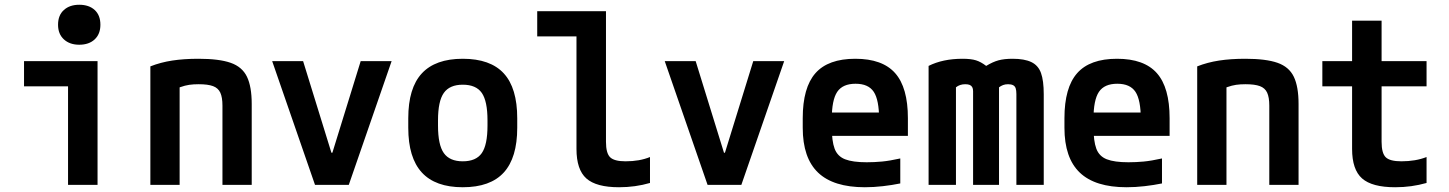

<svg xmlns="http://www.w3.org/2000/svg" viewBox="-20 -777 6090 807"><path d="M266 0V-414H81V-520H390V0ZM313 -589Q273 -589 248.5 -611.5Q224 -634 224 -673Q224 -713 248.5 -735Q273 -757 313 -757Q354 -757 378 -735Q402 -713 402 -673Q402 -634 378 -611.5Q354 -589 313 -589Z M612 -498Q655 -515 704 -522.5Q753 -530 814 -530Q901 -530 949.5 -513Q998 -496 1018 -454.5Q1038 -413 1038 -340V0H915V-333Q915 -368 906 -387.5Q897 -407 875.5 -415Q854 -423 815 -423Q793 -423 775.5 -420.5Q758 -418 737 -410.5Q716 -403 685 -389L735 -466V0H612Z M1304 0 1124 -520H1254L1373 -135H1377L1496 -520H1626L1446 0Z M1925 10Q1810 10 1753 -52Q1696 -114 1696 -240V-280Q1696 -407 1753 -468.5Q1810 -530 1925 -530Q2041 -530 2097.5 -468.5Q2154 -407 2154 -280V-240Q2154 -114 2097.5 -52Q2041 10 1925 10ZM1925 -99Q1981 -99 2005 -133.5Q2029 -168 2029 -249V-271Q2029 -352 2005 -386.5Q1981 -421 1925 -421Q1870 -421 1845.5 -386.5Q1821 -352 1821 -271V-249Q1821 -168 1845.5 -133.5Q1870 -99 1925 -99Z M2582 10Q2486 10 2444.5 -27Q2403 -64 2403 -151V-624H2238V-730H2527V-181Q2527 -133 2544.5 -116Q2562 -99 2609 -99Q2639 -99 2664.5 -103.5Q2690 -108 2712 -117V-8Q2681 1 2648.5 5.5Q2616 10 2582 10Z M2954 0 2774 -520H2904L3023 -135H3027L3146 -520H3276L3096 0Z M3615 10Q3483 10 3418.5 -51.5Q3354 -113 3354 -240V-280Q3354 -409 3407.5 -469.5Q3461 -530 3575 -530Q3689 -530 3742.5 -469.5Q3796 -409 3796 -280V-206H3419V-304H3702L3675 -272V-275Q3675 -357 3652.5 -391Q3630 -425 3576 -425Q3522 -425 3499 -391Q3476 -357 3476 -275V-245Q3476 -184 3488 -152Q3500 -120 3532 -107.5Q3564 -95 3623 -95Q3655 -95 3687 -98Q3719 -101 3764 -111V-6Q3730 1 3691 5.5Q3652 10 3615 10Z M3883 0V-500Q3913 -515 3948.5 -522.5Q3984 -530 4026 -530Q4061 -530 4082 -523.5Q4103 -517 4125 -500Q4153 -517 4177 -523.5Q4201 -530 4236 -530Q4286 -530 4315 -516Q4344 -502 4355.5 -470Q4367 -438 4367 -381V0H4252V-382Q4252 -397 4249 -406Q4246 -415 4238 -419Q4230 -423 4217 -423Q4205 -423 4196 -419.5Q4187 -416 4179 -410V0H4070V-394Q4070 -404 4066.5 -410.5Q4063 -417 4056 -420Q4049 -423 4037 -423Q4014 -423 3998 -410V0Z M4715 10Q4583 10 4518.5 -51.5Q4454 -113 4454 -240V-280Q4454 -409 4507.5 -469.5Q4561 -530 4675 -530Q4789 -530 4842.5 -469.5Q4896 -409 4896 -280V-206H4519V-304H4802L4775 -272V-275Q4775 -357 4752.5 -391Q4730 -425 4676 -425Q4622 -425 4599 -391Q4576 -357 4576 -275V-245Q4576 -184 4588 -152Q4600 -120 4632 -107.5Q4664 -95 4723 -95Q4755 -95 4787 -98Q4819 -101 4864 -111V-6Q4830 1 4791 5.5Q4752 10 4715 10Z M5012 -498Q5055 -515 5104 -522.5Q5153 -530 5214 -530Q5301 -530 5349.5 -513Q5398 -496 5418 -454.5Q5438 -413 5438 -340V0H5315V-333Q5315 -368 5306 -387.5Q5297 -407 5275.5 -415Q5254 -423 5215 -423Q5193 -423 5175.5 -420.5Q5158 -418 5137 -410.5Q5116 -403 5085 -389L5135 -466V0H5012Z M5844 10Q5747 10 5705 -27Q5663 -64 5663 -151V-414H5538V-520H5663V-690H5787V-520H5976V-414H5787V-181Q5787 -133 5804.5 -116Q5822 -99 5870 -99Q5900 -99 5926.5 -103.5Q5953 -108 5976 -117V-8Q5944 1 5911.5 5.5Q5879 10 5844 10Z"/></svg>

Font: M PLUS Code Latin SemiExpanded SemiBold
Style: Regular
Weight: 600
Width: 6
Designer: Coji Morishita
Foundry: UNDERFOREST DESIGN
Version: Version 1.002; ttfautohint (v1.8.3)